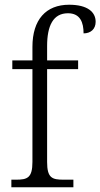

<svg xmlns="http://www.w3.org/2000/svg" viewBox="-20 -791 424 811"><path d="M28 0H290V-32H249C200 -32 179 -39 179 -107V-499H310V-536H179V-597C179 -683 205 -735 267 -735C319 -735 333 -696 333 -650C363 -650 384 -668 384 -699C384 -740 350 -771 272 -771C174 -771 117 -708 117 -593V-536H32V-499H117V-107C117 -39 95 -32 47 -32H28Z"/></svg>

Font: Noto Serif Devanagari SemiCondensed Light
Style: Regular
Weight: 300
Width: 4
Designer: Universal Thirst, Indian Type Foundry and the Monotype Design Team
Foundry: Monotype Imaging Inc.
Version: Version 2.004